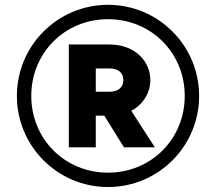

<svg xmlns="http://www.w3.org/2000/svg" viewBox="-20 -752 880 782"><path d="M48.8 -361.3C48.8 -156.2 214.8 9.8 419.9 9.8C625 9.8 791 -156.2 791 -361.3C791 -566.4 625 -732.4 419.9 -732.4C214.8 -732.4 48.8 -566.4 48.8 -361.3ZM107.4 -361.3C107.4 -537.1 244.1 -673.8 419.9 -673.8C595.7 -673.8 732.4 -537.1 732.4 -361.3C732.4 -185.5 595.7 -48.8 419.9 -48.8C244.1 -48.8 107.4 -185.5 107.4 -361.3ZM260.3 -151.9H370.1V-280.8H404.8L484.9 -151.9H610.8L514.6 -300.8C563.5 -326.7 592.3 -374.5 592.3 -425.8C592.3 -502.4 529.8 -570.8 425.8 -570.8H260.3ZM370.1 -473.1H426.3C461.4 -473.1 482.4 -456.1 482.4 -425.8C482.4 -396 461.4 -378.4 426.3 -378.4H370.1Z"/></svg>

Font: Giphurs ExtraBold
Style: Regular
Weight: 800
Version: Version 1.000